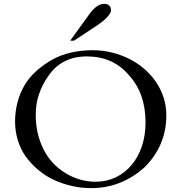

<svg xmlns="http://www.w3.org/2000/svg" viewBox="-20 -945 929 983"><path d="M548.3 -891.1Q547.9 -878.4 529.3 -857.9Q510.7 -837.4 475.1 -813.5Q461.9 -804.7 447 -794.9Q432.1 -785.2 417 -775.1Q401.9 -765.1 387 -755.4Q372.1 -745.6 358.9 -736.8H339.4L441.4 -877.9Q458.5 -900.4 476.6 -912.8Q494.6 -925.3 512.2 -925.3Q548.3 -925.3 548.3 -891.1ZM725.1 -318.4Q725.1 -392.6 703.9 -453.1Q682.6 -513.7 639.6 -560.5Q598.6 -608.9 544.7 -632.6Q490.7 -656.2 424.3 -656.2Q360.4 -656.2 310.8 -631.1Q261.2 -606 226.6 -554.7Q195.8 -510.7 179.2 -461.4Q162.6 -412.1 163.1 -354.5Q163.1 -261.7 201.2 -184.1Q220.2 -144.5 248.8 -113.3Q277.3 -82 315.4 -58.6Q388.2 -14.6 469.7 -14.6Q525.4 -14.6 572 -36.9Q618.7 -59.1 652.8 -99.1Q687 -139.2 706.1 -195.1Q725.1 -251 725.1 -318.4ZM831.5 -354.5Q831.5 -274.4 802.2 -207.3Q772.9 -140.1 719.2 -87.9Q663.6 -37.6 595.2 -9.8Q526.9 18.1 447.3 18.1Q396.5 18.1 348.9 7.3Q301.3 -3.4 259.3 -22.5Q213.9 -43 175.8 -75.2Q137.7 -107.4 109.9 -146Q85 -182.6 71.3 -227.1Q57.6 -271.5 57.1 -320.3Q57.1 -426.8 106.9 -510.7Q130.9 -550.8 168.5 -583.7Q206.1 -616.7 251 -641.6Q294.4 -665 345.5 -676.3Q396.5 -687.5 452.6 -688Q503.4 -688 551 -676.5Q598.6 -665 640.9 -644Q683.1 -623 718 -593Q752.9 -563 778.3 -525.9Q803.7 -488.8 817.6 -445.6Q831.5 -402.3 831.5 -354.5Z"/></svg>

Font: XB Niloofar
Style: Regular
Weight: 400
Designer: Behnam
Foundry: Irmug
Version: Version 7.201 2008